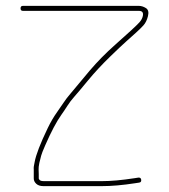

<svg xmlns="http://www.w3.org/2000/svg" viewBox="-20 -653 574 654"><path d="M50 -624.5C50 -618.8 52.7 -616 58 -616H453C464.5 -616 469 -610.2 466.5 -598.5C464.8 -590.8 461 -583.7 455 -577C445.4 -566.3 417.5 -540.6 371.3 -499.7C340.2 -472.1 311.8 -443.2 286 -413C270.7 -395 258 -379.8 248 -367.5C238 -355.2 228.7 -344 220 -334C211.3 -324 203.3 -313.5 196 -302.5C188.7 -291.5 181.7 -281.3 175 -272C163.2 -255.5 152.3 -237 142.5 -216.5C117.1 -163.8 102.3 -125.3 98 -101C95.3 -89.7 94.3 -81.3 95 -76V-45C95 -38.3 97.8 -32.3 103.5 -27C109.2 -21.7 117.3 -19 128 -19H327C359.7 -19 397.7 -22.3 441 -29L454 -31C459.3 -31.7 461.7 -34.8 461 -40.5C460.3 -46.2 457 -48.7 451 -48L438 -46C394.7 -39.3 357.7 -36 327 -36H130C122.7 -36 117.8 -37.2 115.5 -39.5C113.2 -41.8 112 -43.7 112 -45V-60C112 -66 111.8 -71.3 111.5 -76C111.2 -80.7 112 -88 114 -98L120.2 -122.7C121.6 -128.4 126.2 -140.2 134 -158C154.3 -204.5 172.7 -239.1 189 -262C195.7 -271.3 202.5 -281.5 209.5 -292.5C216.5 -303.5 224.3 -313.8 233 -323.5C241.7 -333.2 257.1 -351.4 279.2 -378.3C301.3 -405.2 326.9 -432.8 356 -461C378.7 -483 396.5 -499.8 409.5 -511.5C422.5 -523.2 433.8 -533.3 443.5 -542C453.2 -550.7 461.5 -558.8 468.5 -566.5C475.5 -574.2 480.7 -584.7 484 -598C487.3 -611.3 485 -620.5 477 -625.5C469 -630.5 461 -633 453 -633H58C52.7 -633 50 -630.2 50 -624.5Z"/></svg>

Font: Proton
Style: Bk
Weight: 500
Version: Version 1.017